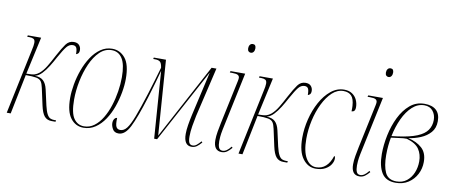

<svg xmlns="http://www.w3.org/2000/svg" viewBox="-66 -1010 3029 1289"><g transform="rotate(10 1448.0 -365.5)"><path d="M327 3Q296 3 278 -18Q260 -39 249 -90L224 -205Q218 -234 208 -248Q198 -262 174.5 -266.5Q151 -271 103 -271L48 0H21L114 -442Q118 -459 120 -472Q122 -485 122 -494Q122 -514 111.5 -520Q101 -526 84 -526H68L70 -536H161L105 -281Q145 -281 161 -286Q177 -291 193 -304Q216 -324 235.5 -356Q255 -388 280 -436Q309 -490 329.5 -518Q350 -546 383 -546Q408 -546 420 -532Q432 -518 432 -499Q432 -483 425 -476Q418 -469 411 -468Q411 -500 404 -512Q397 -524 380 -524Q356 -524 338 -502Q320 -480 289 -424Q272 -392 252.5 -360.5Q233 -329 211 -306Q189 -283 164 -277Q202 -276 222 -257.5Q242 -239 251 -200L275 -93Q284 -55 294 -36.5Q304 -18 316 -12.5Q328 -7 343 -7H356L354 3Z M545 10Q491 10 457 -34.5Q423 -79 423 -172Q423 -215 432 -265.5Q441 -316 459 -365.5Q477 -415 504 -456Q531 -497 566.5 -521.5Q602 -546 645 -546Q698 -546 733.5 -503Q769 -460 769 -362Q769 -319 760 -269Q751 -219 733.5 -169.5Q716 -120 689 -79.5Q662 -39 626 -14.5Q590 10 545 10ZM547 0Q585 0 616 -23Q647 -46 670.5 -85Q694 -124 709.5 -172Q725 -220 733 -271Q741 -322 741 -368Q741 -455 715.5 -495.5Q690 -536 643 -536Q597 -536 561.5 -501.5Q526 -467 501.5 -411.5Q477 -356 464 -291.5Q451 -227 451 -166Q451 -75 477 -37.5Q503 0 547 0Z M1282 10Q1229 10 1229 -69Q1229 -96 1234.5 -130Q1240 -164 1248 -200L1316 -499H1315L1046 0H1026L993 -457Q981 -412 971.5 -379.5Q962 -347 954 -319.5Q946 -292 937 -263Q893 -122 860.5 -57.5Q828 7 784 7Q755 7 743 -14.5Q731 -36 731 -55Q731 -72 738.5 -83Q746 -94 757 -94Q755 -49 763.5 -33.5Q772 -18 791 -18Q816 -18 835.5 -43Q855 -68 878 -128Q901 -188 934 -293Q953 -354 962.5 -386.5Q972 -419 977.5 -438Q983 -457 989 -477Q985 -507 974 -516.5Q963 -526 940 -526H927L929 -536H1012L1049 -25L1323 -536H1356L1277 -200Q1270 -168 1263.5 -128.5Q1257 -89 1257 -57Q1257 -25 1264.5 -12.5Q1272 0 1287 0Q1302 0 1314 -9.5Q1326 -19 1343 -38L1349 -31Q1333 -12 1317.5 -1Q1302 10 1282 10Z M1564 -681Q1555 -681 1548.5 -687.5Q1542 -694 1542 -708Q1542 -722 1549 -731.5Q1556 -741 1569 -741Q1590 -741 1590 -715Q1590 -700 1583 -690.5Q1576 -681 1564 -681ZM1487 10Q1432 10 1432 -63Q1432 -89 1437.5 -121Q1443 -153 1449 -181L1512 -478Q1515 -492 1515 -500Q1515 -513 1504.5 -519.5Q1494 -526 1464 -526H1449L1452 -536H1552L1468 -139Q1462 -109 1460.5 -90Q1459 -71 1459 -60Q1459 -32 1466 -16Q1473 0 1492 0Q1519 0 1548 -38L1555 -31Q1539 -12 1523.5 -1Q1508 10 1487 10Z M1907 3Q1876 3 1858 -18Q1840 -39 1829 -90L1804 -205Q1798 -234 1788 -248Q1778 -262 1754.5 -266.5Q1731 -271 1683 -271L1628 0H1601L1694 -442Q1698 -459 1700 -472Q1702 -485 1702 -494Q1702 -514 1691.5 -520Q1681 -526 1664 -526H1648L1650 -536H1741L1685 -281Q1725 -281 1741 -286Q1757 -291 1773 -304Q1796 -324 1815.5 -356Q1835 -388 1860 -436Q1889 -490 1909.5 -518Q1930 -546 1963 -546Q1988 -546 2000 -532Q2012 -518 2012 -499Q2012 -483 2005 -476Q1998 -469 1991 -468Q1991 -500 1984 -512Q1977 -524 1960 -524Q1936 -524 1918 -502Q1900 -480 1869 -424Q1852 -392 1832.5 -360.5Q1813 -329 1791 -306Q1769 -283 1744 -277Q1782 -276 1802 -257.5Q1822 -239 1831 -200L1855 -93Q1864 -55 1874 -36.5Q1884 -18 1896 -12.5Q1908 -7 1923 -7H1936L1934 3Z M2128 10Q2075 10 2039.5 -37.5Q2004 -85 2004 -179Q2004 -242 2020 -306.5Q2036 -371 2065.5 -425Q2095 -479 2136 -512.5Q2177 -546 2226 -546Q2259 -546 2281 -531Q2303 -516 2313.5 -492.5Q2324 -469 2324 -444Q2324 -425 2317 -418Q2310 -411 2299 -411Q2300 -432 2299 -448Q2296 -496 2277 -516Q2258 -536 2223 -536Q2181 -536 2146.5 -504Q2112 -472 2086 -419Q2060 -366 2046 -303Q2032 -240 2032 -177Q2032 -91 2059 -45.5Q2086 0 2129 0Q2206 0 2237 -96Q2244 -93 2244 -79Q2244 -59 2231 -38.5Q2218 -18 2192 -4Q2166 10 2128 10Z M2503 -681Q2494 -681 2487.5 -687.5Q2481 -694 2481 -708Q2481 -722 2488 -731.5Q2495 -741 2508 -741Q2529 -741 2529 -715Q2529 -700 2522 -690.5Q2515 -681 2503 -681ZM2426 10Q2371 10 2371 -63Q2371 -89 2376.5 -121Q2382 -153 2388 -181L2451 -478Q2454 -492 2454 -500Q2454 -513 2443.5 -519.5Q2433 -526 2403 -526H2388L2391 -536H2491L2407 -139Q2401 -109 2399.5 -90Q2398 -71 2398 -60Q2398 -32 2405 -16Q2412 0 2431 0Q2458 0 2487 -38L2494 -31Q2478 -12 2462.5 -1Q2447 10 2426 10Z M2673 10Q2606 10 2577.5 -36.5Q2549 -83 2549 -165Q2549 -227 2563 -294Q2577 -361 2605 -418Q2633 -475 2675 -510.5Q2717 -546 2774 -546Q2826 -546 2853.5 -521Q2881 -496 2881 -446Q2881 -399 2854.5 -369Q2828 -339 2788 -322.5Q2748 -306 2706 -300Q2764 -287 2800 -254.5Q2836 -222 2836 -160Q2836 -115 2816 -76.5Q2796 -38 2759.5 -14Q2723 10 2673 10ZM2632 -299Q2715 -310 2763.5 -330Q2812 -350 2832.5 -380Q2853 -410 2853 -449Q2853 -485 2832.5 -510.5Q2812 -536 2774 -536Q2729 -536 2692.5 -502.5Q2656 -469 2630.5 -414Q2605 -359 2592 -294ZM2677 0Q2718 0 2746.5 -22.5Q2775 -45 2790 -81Q2805 -117 2805 -159Q2805 -206 2782 -241Q2759 -276 2697 -294Q2676 -295 2644.5 -290Q2613 -285 2590 -283Q2585 -257 2582 -227.5Q2579 -198 2579 -163Q2579 -88 2599.5 -44Q2620 0 2677 0Z"/></g></svg>

Font: Noto Serif Display ExtraCondensed Thin
Style: Italic
Weight: 100
Width: 2
Italic angle: -12°
Designer: Monotype Design Team
Foundry: Monotype Imaging Inc.
Version: Version 2.009